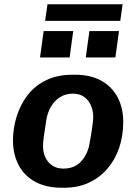

<svg xmlns="http://www.w3.org/2000/svg" viewBox="-20 -872 640 902"><path d="M271 10Q196 10 144.5 -18.5Q93 -47 67 -97.5Q41 -148 41 -212Q41 -269 58 -324Q75 -379 108.5 -423.5Q142 -468 195.5 -494.5Q249 -521 321 -521H333Q406 -521 456.5 -492.5Q507 -464 533 -414Q559 -364 559 -299Q559 -234 540 -178Q521 -122 485 -80Q449 -38 398 -14Q347 10 281 10ZM278 -80Q329 -80 359 -111.5Q389 -143 399 -189Q404 -213 408 -239Q412 -265 415 -287.5Q418 -310 418 -323Q418 -352 407 -377Q396 -402 375 -417Q354 -432 322 -432Q288 -432 262 -415.5Q236 -399 220 -372Q204 -345 198 -311Q192 -271 187 -238Q182 -205 182 -186Q182 -156 193.5 -132Q205 -108 226 -94Q247 -80 278 -80ZM192 -774 203 -852H556L545 -774ZM522 -602H383L400 -726H539ZM307 -602H168L185 -726H324Z"/></svg>

Font: Chivo Mono SemiBold
Style: Italic
Weight: 600
Italic angle: -8.05°
Monospace: yes
Version: Version 1.008